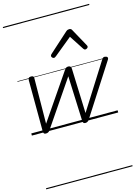

<svg xmlns="http://www.w3.org/2000/svg" viewBox="-206 -1118 1252 1725"><g transform="rotate(-15 420.5 -255.0)"><path d="M127 15Q114 15 109 8Q104 1 104 -11L102 -489Q102 -499 107.5 -507Q113 -515 129 -515Q143 -515 149 -510Q155 -505 155 -492L151 -70L441 -494Q449 -506 456.5 -510.5Q464 -515 476 -515Q489 -515 495.5 -508Q502 -501 503 -487L518 -71L787 -496Q794 -507 801 -512Q808 -517 819 -514Q835 -512 839.5 -503Q844 -494 837 -483L529 -4Q523 4 515 9.5Q507 15 494 15Q481 15 476 8Q471 1 471 -10L454 -430L164 -4Q159 4 150 9.5Q141 15 127 15ZM373 -623Q365 -623 358 -630Q351 -637 351 -645Q351 -650 353.5 -654Q356 -658 360 -662L541 -825Q549 -832 556 -834.5Q563 -837 571 -837Q578 -837 584.5 -834Q591 -831 595 -823L685 -660Q688 -655 689.5 -651Q691 -647 691 -644Q691 -635 682 -629Q673 -623 666 -623Q660 -623 655.5 -626Q651 -629 648 -634L560 -769L395 -634Q388 -629 383.5 -626Q379 -623 373 -623ZM0 490H803V500H0ZM0 -20H803V0H0ZM0 -505H803V-500H0ZM0 -1010H803V-1000H0Z"/></g></svg>

Font: Playwrite US Trad Guides
Style: Regular
Weight: 400
Designer: Veronika Burian, José Scaglione
Foundry: TypeTogether
Version: Version 1.003